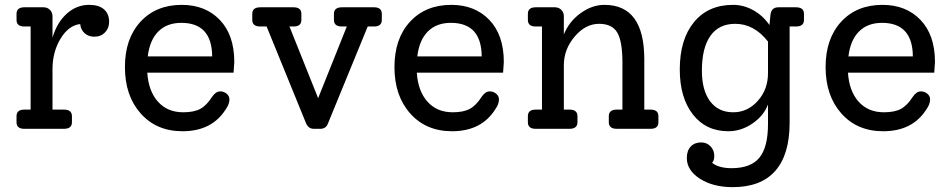

<svg xmlns="http://www.w3.org/2000/svg" viewBox="-20 -530 3918 790"><path d="M347 -510Q387 -510 408 -491.5Q429 -473 429 -440Q429 -414 412 -396.5Q395 -379 368 -379Q344 -379 328 -393.5Q312 -408 310 -431Q263 -426 229.5 -371.5Q196 -317 196 -245V-79H243Q276 -79 276 -52V-27Q276 0 243 0H80Q48 0 48 -27V-52Q48 -79 80 -79H106V-421H80Q48 -421 48 -448V-473Q48 -500 80 -500H159Q175 -500 185.5 -489.5Q196 -479 196 -463V-375Q214 -437 254.5 -473.5Q295 -510 347 -510Z M944 -275Q944 -270 941 -231H586Q591 -155 630 -111.5Q669 -68 734 -68Q778 -68 804 -82Q830 -96 853 -132Q868 -154 886 -154Q901 -154 912.5 -144.5Q924 -135 924 -121Q924 -102 910 -82Q853 10 731 10Q624 10 559 -63Q494 -136 494 -254Q494 -371 558 -440.5Q622 -510 728 -510Q825 -510 884.5 -448Q944 -386 944 -275ZM726 -436Q667 -436 631.5 -400.5Q596 -365 588 -298H853Q852 -436 726 -436Z M1519 -500Q1551 -500 1551 -473V-448Q1551 -421 1519 -421H1493L1329 -21Q1321 0 1298 0H1271Q1250 0 1240 -21L1077 -421H1051Q1018 -421 1018 -448V-473Q1018 -500 1051 -500H1188Q1220 -500 1220 -473V-448Q1220 -421 1188 -421H1171L1289 -126L1407 -421H1387Q1354 -421 1354 -448V-473Q1354 -500 1387 -500Z M2053 -275Q2053 -270 2050 -231H1695Q1700 -155 1739 -111.5Q1778 -68 1843 -68Q1887 -68 1913 -82Q1939 -96 1962 -132Q1977 -154 1995 -154Q2010 -154 2021.5 -144.5Q2033 -135 2033 -121Q2033 -102 2019 -82Q1962 10 1840 10Q1733 10 1668 -63Q1603 -136 1603 -254Q1603 -371 1667 -440.5Q1731 -510 1837 -510Q1934 -510 1993.5 -448Q2053 -386 2053 -275ZM1835 -436Q1776 -436 1740.5 -400.5Q1705 -365 1697 -298H1962Q1961 -436 1835 -436Z M2657 -79Q2689 -79 2689 -52V-27Q2689 0 2657 0H2518Q2485 0 2485 -27V-52Q2485 -79 2518 -79H2541V-272Q2541 -361 2519.5 -396.5Q2498 -432 2445 -432Q2389 -432 2344.5 -379.5Q2300 -327 2300 -262V-79H2323Q2356 -79 2356 -52V-27Q2356 0 2323 0H2184Q2152 0 2152 -27V-52Q2152 -79 2184 -79H2210V-421H2184Q2152 -421 2152 -448V-473Q2152 -500 2184 -500H2263Q2279 -500 2289.5 -489.5Q2300 -479 2300 -463V-388Q2321 -441 2368.5 -475.5Q2416 -510 2467 -510Q2631 -510 2631 -286V-79Z M3255 -500Q3288 -500 3288 -473V-448Q3288 -421 3255 -421H3229V-25Q3229 106 3170 173Q3111 240 2995 240Q2914 240 2860 205.5Q2806 171 2806 120Q2806 90 2822 73Q2838 56 2865 56Q2888 56 2903.5 72Q2919 88 2919 112Q2919 130 2910 140Q2938 162 2990 162Q3069 162 3104.5 119Q3140 76 3140 -20V-100Q3122 -53 3075.5 -21.5Q3029 10 2977 10Q2885 10 2831 -59Q2777 -128 2777 -244Q2777 -368 2835.5 -439Q2894 -510 2996 -510Q3040 -510 3079.5 -488Q3119 -466 3146 -427L3150 -468Q3153 -500 3183 -500ZM2997 -68Q3056 -68 3098 -115Q3140 -162 3140 -229V-359Q3083 -432 3005 -432Q2938 -432 2903 -382.5Q2868 -333 2868 -239Q2868 -158 2902 -113Q2936 -68 2997 -68Z M3827 -275Q3827 -270 3824 -231H3469Q3474 -155 3513 -111.5Q3552 -68 3617 -68Q3661 -68 3687 -82Q3713 -96 3736 -132Q3751 -154 3769 -154Q3784 -154 3795.5 -144.5Q3807 -135 3807 -121Q3807 -102 3793 -82Q3736 10 3614 10Q3507 10 3442 -63Q3377 -136 3377 -254Q3377 -371 3441 -440.5Q3505 -510 3611 -510Q3708 -510 3767.5 -448Q3827 -386 3827 -275ZM3609 -436Q3550 -436 3514.5 -400.5Q3479 -365 3471 -298H3736Q3735 -436 3609 -436Z"/></svg>

Font: Solway
Style: Regular
Weight: 400
Designer: Mariya V. Pigoulevskaya
Foundry: The Northern Block Ltd.
Version: Version 1.000;hotconv 1.0.109;makeotfexe 2.5.65596